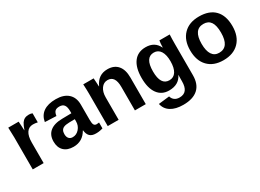

<svg xmlns="http://www.w3.org/2000/svg" viewBox="-29 -1210 2835 2094"><g transform="rotate(-30 1388.5 -163.5)"><path d="M207 0H69.8V-403.8Q69.8 -412.6 65.9 -527.8H196.8Q198.7 -517.6 200.2 -475.1Q203.1 -430.2 203.1 -416H205.1Q223.6 -468.8 240.2 -494.1Q256.3 -517.6 277.8 -528.3Q299.3 -539.1 332 -539.1Q355 -539.1 374 -530.8V-417Q343.3 -423.8 314.9 -423.8Q263.2 -423.8 235.1 -381.6Q207 -339.4 207 -258.8Z M580.6 9.8Q503.4 9.8 460.4 -32Q417.5 -73.7 417.5 -148.9Q417.5 -230.5 470.9 -273.9Q524.4 -317.4 626.5 -317.9L740.7 -319.8V-347.2Q740.7 -399.4 722.2 -424.3Q703.6 -449.2 662.6 -449.2Q625 -449.2 607.4 -432.1Q589.8 -415 584.5 -375L441.9 -380.9Q454.6 -458 512.2 -498Q569.8 -538.1 668.5 -538.1Q768.1 -538.1 822.8 -488.5Q877.4 -439 877.4 -349.1V-155.8Q877.4 -112.3 887.5 -95.2Q897.5 -78.1 920.9 -78.1Q937 -78.1 951.7 -81.1V-6.8Q948.7 -6.3 941.2 -4.4Q933.6 -2.4 931.4 -2Q929.2 -1.5 922.9 0Q916.5 1.5 913.8 1.7Q911.1 2 905.5 2.9Q899.9 3.9 896 4.4Q892.1 4.9 886.5 5.1Q880.9 5.4 875.5 5.6Q870.1 5.9 863.8 5.9Q813.5 5.9 788.3 -19Q763.2 -43.9 757.8 -94.2H754.9Q695.8 9.8 580.6 9.8ZM740.7 -217.8V-245.1L669.4 -244.1Q623.5 -242.7 601.6 -232.9Q560.5 -215.8 560.5 -160.2Q560.5 -124 577.6 -105Q594.7 -85.9 624.5 -85.9Q672.4 -85.9 706.5 -124.8Q740.7 -163.6 740.7 -217.8Z M1493.2 0H1356.4V-295.9Q1356.4 -436 1262.2 -436Q1212.4 -436 1181.9 -393.3Q1151.4 -350.6 1151.4 -283.2V0H1014.2V-410.2Q1014.2 -435.5 1013.4 -457.5Q1012.7 -479.5 1011.7 -500Q1010.7 -520.5 1010.3 -527.8H1141.1Q1143.1 -515.6 1144.5 -478Q1147.5 -437.5 1147.5 -422.9H1149.4Q1176.8 -482.9 1218.8 -511Q1260.7 -539.1 1319.3 -539.1Q1403.3 -539.1 1448.2 -486.6Q1493.2 -434.1 1493.2 -335Z M1846.2 211.9Q1750 211.9 1691.2 175Q1632.3 138.2 1618.2 69.8L1755.4 54.2Q1764.2 85.9 1788.3 104Q1812.5 122.1 1850.1 122.1Q1906.2 122.1 1933.1 86.9Q1960 51.8 1960 -18.1V-45.9L1960.9 -98.1H1960Q1914.1 -1 1790 -1Q1697.8 -1 1647 -70.8Q1596.2 -140.6 1596.2 -269Q1596.2 -398.4 1648.9 -468.8Q1701.7 -539.1 1800.3 -539.1Q1915 -539.1 1960 -442.9H1962.4Q1962.4 -450.7 1964.4 -488.8Q1966.8 -512.2 1969.2 -527.8H2099.1Q2096.2 -475.1 2096.2 -405.8V-16.1Q2096.2 96.7 2032.5 154.3Q1968.8 211.9 1846.2 211.9ZM1960.9 -271Q1960.9 -353 1931.9 -398.4Q1902.8 -443.8 1849.1 -443.8Q1739.3 -443.8 1739.3 -269Q1739.3 -96.2 1848.1 -96.2Q1902.8 -96.2 1931.9 -141.8Q1960.9 -187.5 1960.9 -271Z M2737.8 -265.1Q2737.8 -136.2 2666.5 -63.2Q2595.2 9.8 2469.2 9.8Q2344.7 9.8 2274.9 -63Q2205.1 -135.7 2205.1 -265.1Q2205.1 -392.6 2275.9 -465.3Q2346.7 -538.1 2472.2 -538.1Q2601.6 -538.1 2669.7 -467.8Q2737.8 -397.5 2737.8 -265.1ZM2594.2 -265.1Q2594.2 -357.4 2564.2 -400.6Q2534.2 -443.8 2474.1 -443.8Q2349.1 -443.8 2349.1 -265.1Q2349.1 -176.3 2379.4 -130.1Q2409.7 -84 2467.8 -84Q2594.2 -84 2594.2 -265.1Z"/></g></svg>

Font: Libra Sans Modern
Style: Bold
Weight: 700
Foundry: Stefan Peev, Context Ltd
Version: Version 1.000